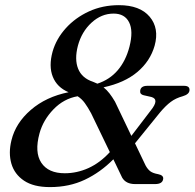

<svg xmlns="http://www.w3.org/2000/svg" viewBox="-20 -732 773 763"><path d="M465.5 -26 430.5 -99Q379 -47 317.2 -17.8Q255.5 11.5 178.5 11.5Q113.5 11.5 75.5 -14Q37.5 -39.5 25.2 -81.8Q13 -124 25.5 -174.5Q42 -243 102.5 -295.2Q163 -347.5 252.5 -365.5Q206.5 -385 189.8 -427Q173 -469 189 -527Q203.5 -577.5 241.2 -619.5Q279 -661.5 333.2 -686.5Q387.5 -711.5 452.5 -711.5Q536 -711.5 574.8 -665.5Q613.5 -619.5 594.5 -550.5Q577 -489 526 -446Q475 -403 391.5 -385Q404.5 -374.5 415 -361Q425.5 -347.5 437 -328L502 -192L579.5 -293.5Q614.5 -337 582 -346.5L551 -353.5Q535.5 -357 537 -371Q539 -391 566 -391H711Q735 -391 733 -372.5Q731.5 -357 706 -349.5Q678.5 -342 658.8 -327.2Q639 -312.5 617 -286.5L516.5 -162.5L558.5 -74.5Q567 -59 577.5 -51.2Q588 -43.5 608 -40Q630.5 -35.5 628.5 -21Q626 -0.5 596 -0.5H517Q480.5 -0.5 465.5 -26ZM431.5 -678Q383 -678 343.8 -642Q304.5 -606 289.5 -550Q275.5 -496 290.5 -458.8Q305.5 -421.5 349.5 -407Q359 -403.5 367 -399.5Q416 -415.5 448 -453Q480 -490.5 494.5 -546.5Q510.5 -609 493 -643.5Q475.5 -678 431.5 -678ZM137 -202Q116.5 -127 144.2 -85.2Q172 -43.5 237.5 -43.5Q286 -43.5 331.8 -64.2Q377.5 -85 416.5 -127.5L342 -282Q329 -306 317 -322.5Q305 -339 288.5 -349.5Q233.5 -340 192.5 -297.5Q151.5 -255 137 -202Z"/></svg>

Font: Fraunces 9pt
Style: Italic
Weight: 400
Italic angle: -16°
Version: Version 1.000;[b76b70a41]